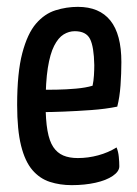

<svg xmlns="http://www.w3.org/2000/svg" viewBox="-20 -530 400 560"><path d="M189 10Q155 10 125.5 0.5Q96 -9 74.5 -34Q53 -59 41.5 -105Q30 -151 30 -224Q30 -318 45 -375Q60 -432 85 -461Q110 -490 142 -500Q174 -510 207 -510Q270 -510 302 -470Q334 -430 334 -349Q334 -316 331.5 -281Q329 -246 322 -219Q288 -212 246 -209Q204 -206 166 -204.5Q128 -203 103.5 -203Q79 -203 79 -203L80 -269Q80 -269 99 -268.5Q118 -268 145.5 -268.5Q173 -269 201.5 -271.5Q230 -274 250 -280Q253 -294 254 -310Q255 -326 255 -340Q254 -394 242.5 -416.5Q231 -439 198 -439Q181 -439 165.5 -429.5Q150 -420 138 -396.5Q126 -373 119.5 -332Q113 -291 113 -227Q113 -180 118.5 -149Q124 -118 135.5 -101Q147 -84 164.5 -76.5Q182 -69 207 -69Q237 -69 266.5 -77Q296 -85 320 -100Q325 -88 326.5 -72.5Q328 -57 328 -45Q328 -30 309 -17Q290 -4 258.5 3Q227 10 189 10Z"/></svg>

Font: Yanone Kaffeesatz ExtraLight
Style: Regular
Weight: 400
Version: Version 2.003